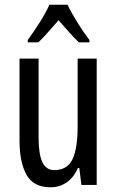

<svg xmlns="http://www.w3.org/2000/svg" viewBox="-20 -786 496 816"><path d="M391 -537V0H326L317 -72H311Q294 -32 263.5 -11Q233 10 195 10Q122 10 92.5 -43.5Q63 -97 63 -187V-537H144V-202Q144 -131 160 -97Q176 -63 210 -63Q266 -63 288 -109Q310 -155 310 -251V-537ZM267 -766Q283 -732 309 -690.5Q335 -649 360 -616V-606H315Q294 -626 273 -650Q252 -674 229 -700Q206 -674 183.5 -648.5Q161 -623 143 -606H98V-616Q125 -653 150.5 -693.5Q176 -734 190 -766Z"/></svg>

Font: Noto Sans Gurmukhi ExtraCondensed
Style: Regular
Weight: 400
Width: 2
Designer: Jelle Bosma - Monotype Design Team
Foundry: Monotype Imaging Inc.
Version: Version 2.004; ttfautohint (v1.8.4.7-5d5b)